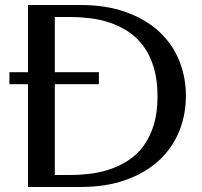

<svg xmlns="http://www.w3.org/2000/svg" viewBox="-20 -746 807 766"><path d="M721.7 -363.8Q721.7 -287.6 694.6 -221.4Q667.5 -155.3 614.3 -106Q561 -56.6 482.2 -28.3Q403.3 0 299.8 0H91.8V-410.2H17.6V-458H91.8V-726.1H299.8Q403.3 -726.1 482.2 -697.8Q561 -669.4 614.3 -620.4Q667.5 -571.3 694.6 -505.1Q721.7 -439 721.7 -363.8ZM608.4 -361.8Q608.4 -428.2 593.3 -477.5Q578.1 -526.9 552.2 -562Q526.4 -597.2 491.7 -619.9Q457 -642.6 418.5 -655.5Q379.9 -668.5 339.1 -673.3Q298.3 -678.2 259.8 -678.2H198.7V-458H374.5V-410.2H198.7V-47.9H259.8Q298.3 -47.9 339.1 -52.7Q379.9 -57.6 418.5 -70.6Q457 -83.5 491.7 -106Q526.4 -128.4 552.2 -163.3Q578.1 -198.2 593.3 -247.1Q608.4 -295.9 608.4 -361.8Z"/></svg>

Font: Federo
Style: Regular
Weight: 400
Designer: Olexa M. Volochay | Cyreal.org
Foundry: Olexa M. Volochay | Cyreal.org
Version: Version 1.000